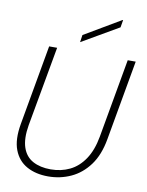

<svg xmlns="http://www.w3.org/2000/svg" viewBox="-99 -985 814 1066"><g transform="rotate(10 308.0 -451.5)"><path d="M247 12Q177 12 126.5 -16Q76 -44 54 -101.5Q32 -159 48 -249L128 -700H173L92 -249Q79 -172 95.5 -123Q112 -74 153.5 -51.5Q195 -29 254 -29Q313 -29 361.5 -52.5Q410 -76 444 -126.5Q478 -177 492 -255L571 -700H616L536 -249Q520 -158 477.5 -100.5Q435 -43 375 -15.5Q315 12 247 12ZM293 -753 299 -794 504 -915H507L500 -873Z"/></g></svg>

Font: DM Sans 36pt ExtraLight
Style: Italic
Weight: 250
Italic angle: -10°
Designer: Colophon Foundry, Jonny Pinhorn
Foundry: Colophon Foundry
Version: Version 4.004;gftools[0.9.30]